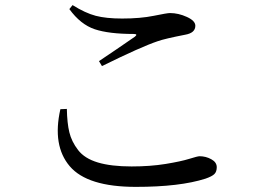

<svg xmlns="http://www.w3.org/2000/svg" viewBox="-20 -727 1040 753"><path d="M216.8 -298.8 242.2 -299.8Q243.2 -244.1 252 -208Q260.7 -171.9 286.1 -138.7Q311.5 -105.5 363.8 -89.8Q416 -74.2 496.1 -74.2Q569.3 -74.2 629.4 -84Q689.5 -93.8 722.2 -104Q754.9 -114.3 762.7 -114.3Q787.1 -114.3 808.6 -102.5Q830.1 -90.8 830.1 -71.3Q830.1 -53.7 820.8 -44.4Q811.5 -35.2 786.1 -26.4Q685.5 5.9 512.7 5.9Q322.3 5.9 253.4 -75.2Q184.6 -156.2 216.8 -298.8ZM379.9 -467.8 368.2 -487.3Q438.5 -534.2 508.8 -583Q522.5 -593.8 503.9 -593.8Q407.2 -593.8 351.6 -612.3Q295.9 -630.9 252 -691.4L264.6 -707Q314.5 -675.8 355.5 -665Q396.5 -654.3 459 -654.3Q530.3 -654.3 583 -665Q635.7 -675.8 646.5 -675.8Q679.7 -675.8 712.9 -660.6Q746.1 -645.5 746.1 -626Q746.1 -597.7 706.1 -590.8Q626 -575.2 598.6 -565.4Q534.2 -543.9 379.9 -467.8Z"/></svg>

Font: GenYoMin TW TTF Medium
Style: Regular
Weight: 500
Version: Version 1.300